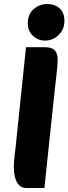

<svg xmlns="http://www.w3.org/2000/svg" viewBox="-20 -932 342 960"><path d="M111 8Q88 8 74 -8Q60 -24 54.5 -47.5Q49 -71 49 -94Q49 -127 53.5 -158.5Q58 -190 62 -234L110 -696H204Q239 -696 253.5 -680.5Q268 -665 268 -638Q268 -614 266 -592.5Q264 -571 260.5 -542Q257 -513 252 -466L202 8ZM204.5 -729Q170 -729 144.5 -753Q119 -777 119 -815.4Q119 -861.2 148.5 -886.6Q178 -912 216.8 -912Q253.2 -912 277.6 -890.8Q302 -869.5 302 -827Q302 -784.8 273 -756.9Q244 -729 204.5 -729Z"/></svg>

Font: Alkatra
Style: Regular
Weight: 400
Designer: Suman Bhandary
Version: Version 1.100;gftools[0.9.22]